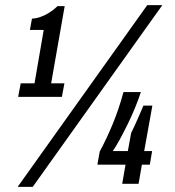

<svg xmlns="http://www.w3.org/2000/svg" viewBox="-20 -719 683 751"><path d="M49 12 556 -699H615L108 12ZM51 -340 61 -393H115L151 -602H97L105 -646Q122 -647 139 -653Q156 -659 173.5 -670Q191 -681 205 -695H233L180 -393H232L222 -340ZM458 0 471 -75H361L370 -126Q396 -174 420.5 -233Q445 -292 463 -359H531Q522 -331 508.5 -298Q495 -265 479 -232.5Q463 -200 448 -172.5Q433 -145 421 -128H480L493 -199Q497 -206 506.5 -227Q516 -248 526 -271Q536 -294 541 -306H576L544 -128H575L566 -75H535L522 0Z"/></svg>

Font: Archivo ExtraCondensed SemiBold
Style: Italic
Weight: 600
Width: 2
Italic angle: -10°
Designer: Hector Gatti
Foundry: Omnibus-Type
Version: Version 2.001